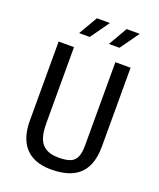

<svg xmlns="http://www.w3.org/2000/svg" viewBox="-169 -1043 959 1156"><g transform="rotate(20 310.0 -465.0)"><path d="M298 9.5C435 9.5 540.5 -42.5 540.5 -224.5V-730H443V-199C443 -135.5 429 -111.5 412.5 -96.5C396.5 -82 366 -73 319 -73C198.5 -73 178 -146.5 178 -249.5V-730H79.5V-221.5C79.5 -90.5 139.5 9.5 298 9.5ZM178 -820H246L331.5 -940.5H248ZM369 -820H436.5L522.5 -940.5H438.5Z"/></g></svg>

Font: Monaspace Argon
Style: Regular
Weight: 400
Designer: Riley Cran & the Lettermatic Team
Foundry: Lettermatic
Version: Version 1.200 (Monaspace Argon)